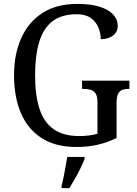

<svg xmlns="http://www.w3.org/2000/svg" viewBox="-20 -744 703 985"><path d="M372 10Q264 10 193 -36Q122 -82 87 -164.5Q52 -247 52 -358Q52 -466 89 -548.5Q126 -631 198 -677.5Q270 -724 377 -724Q445 -724 491 -709.5Q537 -695 560.5 -669.5Q584 -644 584 -612Q584 -580 559.5 -561.5Q535 -543 497 -543Q497 -573 485 -602.5Q473 -632 446 -651.5Q419 -671 374 -671Q297 -671 250 -635.5Q203 -600 181.5 -530Q160 -460 160 -358Q160 -258 182 -188Q204 -118 254 -82Q304 -46 387 -46Q412 -46 436.5 -49Q461 -52 480 -58V-220Q480 -250 470.5 -264.5Q461 -279 444.5 -283.5Q428 -288 407 -288H401V-330H644V-288H639Q621 -288 607.5 -283Q594 -278 586 -263Q578 -248 578 -216V-36Q531 -13 481.5 -1.5Q432 10 372 10ZM296 208Q302 186 307 161Q312 136 316.5 110.5Q321 85 325 61H414V71Q406 92 393 119Q380 146 364.5 173Q349 200 336 221H296Z"/></svg>

Font: Noto Serif Khmer SemiCondensed
Style: Regular
Weight: 400
Width: 4
Designer: Danh Hong and the Monotype Design Team
Foundry: Monotype Imaging Inc.
Version: Version 2.004